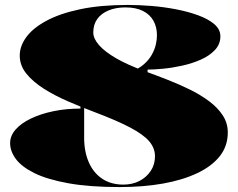

<svg xmlns="http://www.w3.org/2000/svg" viewBox="-20 -743 964 778"><path d="M465 15Q342 15 256.5 -0.5Q171 -16 119.5 -41.5Q68 -67 44.5 -98.5Q21 -130 21 -163Q21 -193 43.5 -218.5Q66 -244 106 -263Q146 -282 197 -292.5Q248 -303 306 -303V-321L321 -310Q321 -295 321 -282.5Q321 -270 321 -259Q321 -248 321 -236.5Q321 -225 321 -212.5Q321 -200 321 -185Q321 -128 340 -85Q359 -42 394.5 -18.5Q430 5 480 5Q516 5 544.5 -9.5Q573 -24 590.5 -50Q608 -76 608 -110Q608 -143 584.5 -170.5Q561 -198 507 -226.5Q453 -255 360 -290Q307 -310 254 -333Q201 -356 157 -384Q113 -412 86.5 -445Q60 -478 60 -518Q60 -556 86.5 -592.5Q113 -629 167.5 -658.5Q222 -688 304.5 -705.5Q387 -723 498 -723Q542 -723 592.5 -719Q643 -715 692.5 -705.5Q742 -696 783 -681Q824 -666 848.5 -645Q873 -624 873 -596Q873 -564 851 -540.5Q829 -517 794 -501.5Q759 -486 718.5 -477Q678 -468 640.5 -464.5Q603 -461 578 -461V-441L507 -450Q542 -464 563 -482.5Q584 -501 595.5 -522Q607 -543 611.5 -563Q616 -583 616 -600Q616 -633 602 -658.5Q588 -684 559.5 -698.5Q531 -713 488 -713Q450 -713 420.5 -701Q391 -689 374.5 -666.5Q358 -644 358 -611Q358 -587 381 -560.5Q404 -534 449.5 -507.5Q495 -481 563 -456Q610 -439 658.5 -420Q707 -401 750.5 -379.5Q794 -358 828.5 -332Q863 -306 883 -275Q903 -244 903 -206Q903 -151 870.5 -110Q838 -69 778.5 -41Q719 -13 639.5 1Q560 15 465 15Z"/></svg>

Font: Kalnia SemiExpanded
Style: Bold
Weight: 700
Width: 6
Designer: Frida Medrano
Foundry: Frida Medrano
Version: Version 1.105